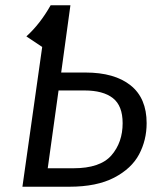

<svg xmlns="http://www.w3.org/2000/svg" viewBox="-20 -708 606 728"><path d="M536 -241Q536 -177 507.5 -123Q479 -69 413 -34.5Q347 0 243 0H65L140 -530L80 -570Q132 -617 172 -688H247L212 -433H304Q414 -433 475 -384.5Q536 -336 536 -241ZM445 -241Q445 -307 408 -336Q371 -365 300 -365H202L161 -70H258Q360 -70 402.5 -119Q445 -168 445 -241Z"/></svg>

Font: FiraGO Book
Style: Italic
Weight: 350
Italic angle: -8°
Designer: bBox Type GmbH
Foundry: bBox Type GmbH
Version: Version 1.001